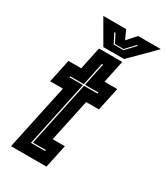

<svg xmlns="http://www.w3.org/2000/svg" viewBox="-206 -924 874 1011"><g transform="rotate(30 231.5 -418.5)"><path d="M35 0 120 -399H42.5L72.5 -540H150L179 -677H320.5L291.5 -540H369L339 -399H261.5L206.5 -141.5H280.5L250.5 0ZM117 -67.5H203L204.5 -74H125.5L209 -467.5H291L292.5 -474.5H210.5L240 -614.5H233L203.5 -474.5H121.5L120 -468H202ZM195 -695 113 -837H251.5L276.5 -783L324.5 -837H463L321 -695ZM235.5 -734H295L350 -792H342L292.5 -739.5H240L213 -792H205.5Z"/></g></svg>

Font: Tourney Condensed ExtraBold
Style: Italic
Weight: 800
Width: 3
Italic angle: -12°
Designer: Tyler Finck
Foundry: Etcetera Type Co
Version: Version 1.010; ttfautohint (v1.8.3)